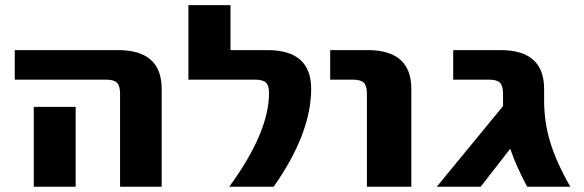

<svg xmlns="http://www.w3.org/2000/svg" viewBox="-20 -710 2219 730"><path d="M36.1 -407.2V-519.5H428.7Q594.7 -519.5 594.7 -372.1V0H436.5V-353.5Q436.5 -383.8 424.8 -395.5Q413.1 -407.2 382.8 -407.2ZM108.4 0V-303.7H267.6V0Z M696.3 -407.2V-690.4H856.4V-519.5H997.1Q1163.1 -519.5 1163.1 -372.1Q1163.1 -203.1 1020.5 0H851.6Q1002.9 -207 1002.9 -356.4Q1002.9 -384.8 991.2 -396Q979.5 -407.2 949.2 -407.2Z M1235.4 -407.2V-519.5H1377.9Q1543.9 -519.5 1543.9 -372.1V0H1375V-353.5Q1375 -383.8 1363.3 -395.5Q1351.6 -407.2 1321.3 -407.2Z M1640.6 0 1892.6 -306.6V-353.5Q1892.6 -383.8 1880.9 -395.5Q1869.1 -407.2 1838.9 -407.2H1703.1V-519.5H1882.8Q2048.8 -519.5 2048.8 -372.1V-327.1Q2048.8 -248 2071.3 -171.9Q2093.8 -95.7 2148.4 0H1984.4Q1942.4 -78.1 1919.9 -144.5L1807.6 0Z"/></svg>

Font: GenEi M Gothic v2 Heavy
Style: Regular
Weight: 800
Version: Version 2.0